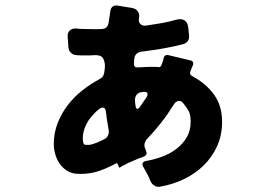

<svg xmlns="http://www.w3.org/2000/svg" viewBox="-20 -633 1040 721"><path d="M545 47Q543 41 540 35Q537 29 534 22Q530 15 526.5 9Q523 3 520 -3Q506 -25 531 -29Q560 -34 589.5 -45Q619 -56 642.5 -74Q666 -92 681 -117Q696 -142 696 -176Q696 -202 688.5 -216Q681 -230 666 -248Q660 -254 653 -254Q641 -254 633 -241Q610 -204 585 -172Q560 -140 532 -111Q526 -105 523.5 -95.5Q521 -86 524 -78Q527 -73 528 -67Q536 -51 518 -44L501 -38L459 -20Q451 -15 444 -12Q437 -9 432 -5Q428 -1 426 -7L422 -17Q420 -22 415 -19Q377 2 339 13Q299 23 262 19Q242 16 227 5Q212 -6 202 -21.5Q192 -37 187 -55.5Q182 -74 182 -92Q182 -133 196 -169.5Q210 -206 233.5 -237Q257 -268 288.5 -293Q320 -318 354 -336Q366 -343 369 -351.5Q372 -360 373 -372L374 -384Q374 -402 367 -414Q360 -426 339 -426Q328 -425 318 -425Q308 -425 299 -425Q290 -425 282 -425Q274 -425 266 -426Q254 -427 246 -435Q238 -443 237 -455L234 -495Q233 -510 242 -518.5Q251 -527 266 -526Q274 -525 282.5 -524.5Q291 -524 301 -524Q315 -524 329.5 -523.5Q344 -523 360 -524Q385 -524 388 -549L395 -595Q397 -604 404 -609Q411 -614 421 -612L477 -603Q491 -600 498 -589.5Q505 -579 502 -565Q499 -551 507 -543Q515 -535 529 -537Q557 -541 586 -546Q615 -551 642 -559Q661 -564 673 -556.5Q685 -549 687 -529L690 -500Q692 -474 667 -467Q629 -457 590 -450.5Q551 -444 512 -439Q486 -436 484 -410Q484 -406 483.5 -402Q483 -398 483 -393Q483 -378 498 -380L542 -382H565L574 -381Q583 -379 587 -390L592 -404L595 -417Q600 -429 612 -426L696 -406Q708 -403 705 -390L695 -365Q690 -354 702 -347Q753 -320 783.5 -278Q814 -236 814 -176Q814 -125 795 -83.5Q776 -42 744 -11Q712 20 670 40Q628 60 581 68Q569 70 559.5 64Q550 58 545 47ZM505 -231Q508 -236 511.5 -240.5Q515 -245 518 -250Q521 -255 524.5 -259.5Q528 -264 531 -269Q536 -278 533 -283.5Q530 -289 519 -288Q514 -288 512 -287Q500 -286 493 -277Q486 -268 487 -255Q487 -250 487.5 -245.5Q488 -241 489 -236Q490 -226 494.5 -224.5Q499 -223 505 -231ZM316 -89Q336 -92 373 -111Q382 -116 386 -125.5Q390 -135 388 -145L382 -181Q382 -183 381.5 -185Q381 -187 381 -189L379 -204Q379 -206 378.5 -207.5Q378 -209 378 -211Q377 -229 365 -229Q360 -229 352.5 -223.5Q345 -218 337.5 -210.5Q330 -203 323.5 -195Q317 -187 314 -183Q291 -148 291 -114Q291 -96 296 -91Q300 -88 316 -89Z"/></svg>

Font: Higure Gothic Black
Style: Regular
Weight: 900
Designer: Yoshimichi Ohira
Foundry: Positype
Version: Version 1.000